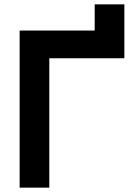

<svg xmlns="http://www.w3.org/2000/svg" viewBox="-20 -860 600 880"><path d="M206 0V-593H550V-840H414V-720H70V0Z"/></svg>

Font: Manrope ExtraBold
Style: Regular
Weight: 800
Designer: Mikhail Sharanda
Foundry: Mikhail Sharanda
Version: Version 4.505